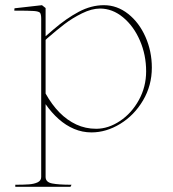

<svg xmlns="http://www.w3.org/2000/svg" viewBox="-20 -501 666 741"><path d="M333 10Q390 10 444 -23Q498 -56 532 -113.5Q566 -171 566 -240Q566 -303 541.5 -358.5Q517 -414 474.5 -447.5Q432 -481 381 -481Q332 -481 284 -455.5Q236 -430 186 -387Q171 -374 156 -361Q156 -391 156 -406Q156 -421 156 -450V-470L142 -481L36 -469L35 -460Q93 -460 111.5 -458.5Q130 -457 134.5 -451.5Q139 -446 139 -428V182Q139 196 125.5 202.5Q112 209 92 210.5Q72 212 39 212V220H252L256 212Q206 212 181 207Q156 202 156 182V-99Q179 -66 206.5 -41.5Q234 -17 266 -3.5Q298 10 333 10ZM161 -352Q199 -385 229 -408Q259 -431 296.5 -449.5Q334 -468 366 -468Q414 -468 455 -434Q496 -400 520 -344.5Q544 -289 544 -226Q544 -166 516 -115Q488 -64 443 -34Q398 -4 351 -4Q310 -4 274.5 -20.5Q239 -37 209.5 -67Q180 -97 156 -140V-347Z"/></svg>

Font: TMT Limkin
Style: Regular
Weight: 400
Designer: Gabriel Drozdov
Version: Version 1.000;Glyphs 3.1.2 (3151)